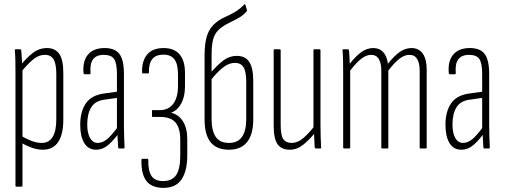

<svg xmlns="http://www.w3.org/2000/svg" viewBox="-20 -720 2447 931"><path d="M188 6Q161 6 133.5 -4Q106 -14 82 -28L81 -62Q105 -48 131 -37.5Q157 -27 183 -27Q217 -27 235 -55.5Q253 -84 253 -141V-362Q253 -410 240 -432Q227 -454 198 -454Q165 -454 135.5 -427.5Q106 -401 78 -365L77 -400Q106 -437 137.5 -462Q169 -487 208 -487Q247 -487 267 -459Q287 -431 287 -366V-141Q287 -67 261.5 -30.5Q236 6 188 6ZM59 185Q55 185 55 180V-370Q55 -400 54.5 -426.5Q54 -453 52 -475Q51 -481 56 -481H77Q82 -481 83 -476Q85 -457 86 -435.5Q87 -414 87 -400L89 -389V180Q89 185 84 185Z M558 0Q554 0 553 -5Q551 -30 550 -55.5Q549 -81 549 -95L547 -98V-361Q547 -413 533.5 -433.5Q520 -454 483 -454Q447 -454 431 -432Q415 -410 419 -365Q419 -360 414 -360H391Q386 -360 385 -366Q380 -423 406 -454.5Q432 -486 484 -487Q536 -488 558.5 -459Q581 -430 581 -362V-114Q581 -82 582 -54.5Q583 -27 584 -6Q584 0 580 0ZM446 6Q408 6 388.5 -26.5Q369 -59 369 -115Q369 -179 396.5 -219Q424 -259 487 -267L552 -276V-246L489 -237Q443 -232 423 -200.5Q403 -169 403 -117Q403 -75 416.5 -51Q430 -27 454 -27Q475 -27 496.5 -43Q518 -59 553 -107L554 -71Q520 -27 496.5 -10.5Q473 6 446 6Z M770 191Q713 190 688.5 155.5Q664 121 666 56Q666 50 670 50H696Q699 50 699 55Q698 108 714.5 133Q731 158 771 158Q814 158 834 129Q854 100 854 34V-43Q854 -99 831 -126Q808 -153 757 -153H720Q718 -153 717.5 -154.5Q717 -156 717 -158V-181Q717 -184 717.5 -185Q718 -186 720 -186H755Q797 -186 820 -216.5Q843 -247 843 -302V-360Q843 -409 826 -432Q809 -455 773 -455Q735 -455 718 -433Q701 -411 702 -368Q702 -366 701.5 -365Q701 -364 699 -364H673Q669 -364 669 -369Q667 -423 693 -455Q719 -487 774 -487Q824 -487 850.5 -456.5Q877 -426 877 -366V-301Q877 -253 859.5 -219.5Q842 -186 811 -174V-173Q847 -164 867.5 -131Q888 -98 888 -46V33Q888 110 859.5 151Q831 192 770 191Z M1090 6Q1031 6 1001.5 -30Q972 -66 972 -141V-451Q972 -513 985 -550.5Q998 -588 1029 -612Q1048 -627 1070.5 -637Q1093 -647 1117 -660.5Q1141 -674 1164 -698Q1166 -700 1167.5 -699.5Q1169 -699 1170 -696L1177 -673Q1179 -668 1176 -665Q1160 -646 1138 -633.5Q1116 -621 1093.5 -610.5Q1071 -600 1051 -585Q1025 -565 1015.5 -536Q1006 -507 1006 -454V-142Q1006 -86 1026 -56.5Q1046 -27 1090 -27Q1133 -27 1153.5 -56.5Q1174 -86 1174 -142V-322Q1174 -372 1161 -393.5Q1148 -415 1120 -415Q1088 -415 1058 -390Q1028 -365 1001 -330L999 -364Q1029 -400 1060 -424.5Q1091 -449 1129 -449Q1169 -449 1188.5 -420Q1208 -391 1208 -326V-141Q1208 -68 1178 -31Q1148 6 1090 6Z M1385 6Q1345 6 1326 -20.5Q1307 -47 1307 -112V-476Q1307 -481 1311 -481H1336Q1341 -481 1341 -476V-114Q1341 -63 1354 -45Q1367 -27 1393 -27Q1424 -27 1452.5 -52Q1481 -77 1508 -113L1510 -79Q1481 -43 1450.5 -18.5Q1420 6 1385 6ZM1511 0Q1507 0 1506 -5Q1505 -28 1503.5 -54.5Q1502 -81 1502 -95L1500 -99V-476Q1500 -481 1505 -481H1530Q1534 -481 1534 -476V-114Q1534 -82 1535 -55Q1536 -28 1537 -6Q1538 0 1533 0Z M1648 0Q1644 0 1644 -5V-367Q1644 -399 1643.5 -426.5Q1643 -454 1641 -475Q1640 -481 1645 -481H1668Q1671 -481 1672 -476Q1674 -459 1674.5 -442Q1675 -425 1676 -411Q1707 -450 1733.5 -468.5Q1760 -487 1790 -487Q1820 -487 1838 -467.5Q1856 -448 1861 -411Q1892 -450 1919 -468.5Q1946 -487 1975 -487Q2011 -487 2030 -460Q2049 -433 2049 -382V-5Q2049 0 2044 0H2019Q2015 0 2015 -5V-377Q2015 -413 2003 -433.5Q1991 -454 1965 -454Q1942 -454 1918.5 -436.5Q1895 -419 1863 -378V-5Q1863 0 1859 0H1834Q1829 0 1829 -5V-377Q1829 -413 1817 -433.5Q1805 -454 1780 -454Q1757 -454 1733.5 -436.5Q1710 -419 1678 -378V-5Q1678 0 1673 0Z M2329 0Q2325 0 2324 -5Q2322 -30 2321 -55.5Q2320 -81 2320 -95L2318 -98V-361Q2318 -413 2304.5 -433.5Q2291 -454 2254 -454Q2218 -454 2202 -432Q2186 -410 2190 -365Q2190 -360 2185 -360H2162Q2157 -360 2156 -366Q2151 -423 2177 -454.5Q2203 -486 2255 -487Q2307 -488 2329.5 -459Q2352 -430 2352 -362V-114Q2352 -82 2353 -54.5Q2354 -27 2355 -6Q2355 0 2351 0ZM2217 6Q2179 6 2159.5 -26.5Q2140 -59 2140 -115Q2140 -179 2167.5 -219Q2195 -259 2258 -267L2323 -276V-246L2260 -237Q2214 -232 2194 -200.5Q2174 -169 2174 -117Q2174 -75 2187.5 -51Q2201 -27 2225 -27Q2246 -27 2267.5 -43Q2289 -59 2324 -107L2325 -71Q2291 -27 2267.5 -10.5Q2244 6 2217 6Z"/></svg>

Font: Sofia Sans Extra Condensed ExtraLight
Style: Regular
Weight: 250
Designer: Botio Nikoltchev, Ani Petrova
Foundry: lettersoup
Version: Version 4.101